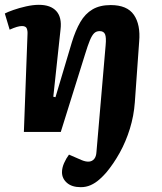

<svg xmlns="http://www.w3.org/2000/svg" viewBox="-20 -547 670 796"><path d="M315 229Q278 229 257.5 211Q237 193 237 167Q237 149 245.5 129.5Q254 110 266 94L319 117Q336 124 349 123Q362 122 370.5 112Q379 102 380 82L418 -360Q421 -392 415.5 -405Q410 -418 393 -418Q379 -418 370 -409Q361 -400 352.5 -379.5Q344 -359 333 -323L232 0H79L94 -404Q95 -419 91 -429Q87 -439 71 -439Q62 -439 50 -435.5Q38 -432 20 -424L0 -491Q11 -497 35 -505.5Q59 -514 88 -520.5Q117 -527 141 -527Q190 -527 213.5 -501Q237 -475 231 -425L201 -146L210 -144L278 -372Q293 -421 313 -455.5Q333 -490 363.5 -508Q394 -526 439 -526Q507 -526 535 -485.5Q563 -445 557 -375L539 -123Q535 -67 518.5 -13.5Q502 40 476.5 86Q451 132 420 169Q408 183 391.5 197.5Q375 212 356 220.5Q337 229 315 229Z"/></svg>

Font: Literata
Style: Bold Italic
Weight: 700
Italic angle: -2°
Designer: Latin by Veronika Burian and Jose Scaglione. Greek by Irene Vlachou. Cyrillic by Vera Evstafieva
Foundry: TypeTogether
Version: Version 3.103;gftools[0.9.29]